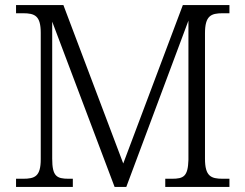

<svg xmlns="http://www.w3.org/2000/svg" viewBox="-20 -734 964 754"><path d="M43 0H266V-32H250C202 -32 185 -42 185 -111V-649L430 0H476L720 -653V-106C718 -41 701 -32 655 -32H629V0H881V-32H855C808 -32 785 -42 785 -111V-603C785 -672 808 -682 855 -682H881V-714H698L464 -92L229 -714H43V-682H70C117 -682 140 -672 140 -605V-109C140 -41 117 -32 70 -32H43Z"/></svg>

Font: Noto Serif Light
Style: Regular
Weight: 300
Designer: Monotype Design Team
Foundry: Monotype Imaging Inc.
Version: Version 2.013